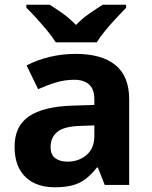

<svg xmlns="http://www.w3.org/2000/svg" viewBox="-20 -786 644 816"><path d="M302 -557Q412 -557 470.5 -509.5Q529 -462 529 -364V0H425L396 -74H392Q369 -45 344.5 -26Q320 -7 288.5 1.5Q257 10 211 10Q163 10 124.5 -8.5Q86 -27 64 -65.5Q42 -104 42 -163Q42 -250 103 -291.5Q164 -333 286 -337L381 -340V-364Q381 -407 358.5 -427Q336 -447 296 -447Q256 -447 218 -435.5Q180 -424 142 -407L93 -508Q137 -531 190.5 -544Q244 -557 302 -557ZM323 -251Q251 -249 223 -225Q195 -201 195 -162Q195 -128 215 -113.5Q235 -99 267 -99Q315 -99 348 -127.5Q381 -156 381 -208V-253ZM217 -606Q203 -629 180.5 -656Q158 -683 134.5 -709Q111 -735 92 -753V-766H191Q217 -750 247 -728.5Q277 -707 303 -680Q329 -707 360 -728.5Q391 -750 417 -766H516V-753Q498 -735 474 -709Q450 -683 427.5 -656Q405 -629 391 -606Z"/></svg>

Font: Noto Sans Armenian
Style: Bold
Weight: 700
Version: Version 2.007